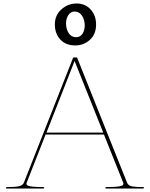

<svg xmlns="http://www.w3.org/2000/svg" viewBox="-20 -1079 860 1099"><path d="M241 -309 133 -34Q126 -17 153.5 -12.5Q181 -8 234 -8L230 0H15V-8Q63 -8 86.5 -12.5Q110 -17 117 -34L399 -750H421L707 -34Q714 -16 736 -12Q758 -8 805 -8L801 0H584V-8Q637 -8 664.5 -12.5Q692 -17 685 -34L575 -309ZM571 -320 407 -730 246 -320ZM294 -939Q294 -992 331.5 -1025.5Q369 -1059 419 -1059Q468 -1059 499 -1024.5Q530 -990 530 -939Q530 -883 494.5 -851Q459 -819 411 -819Q356 -819 325 -853Q294 -887 294 -939ZM465 -934Q465 -965 449.5 -989Q434 -1013 407 -1013Q385 -1013 371.5 -993Q358 -973 358 -945Q358 -913 373 -889.5Q388 -866 416 -866Q439 -866 452 -885.5Q465 -905 465 -934Z"/></svg>

Font: TMT Limkin
Style: Regular
Weight: 400
Designer: Gabriel Drozdov
Version: Version 1.000;Glyphs 3.1.2 (3151)